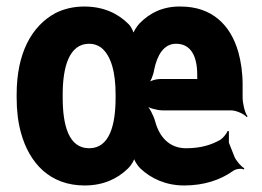

<svg xmlns="http://www.w3.org/2000/svg" viewBox="-20 -558 803 588"><path d="M410 -42C443 -11 488 10 544 10C605 10 655 -7 693 -34C702 -41 719 -43 727 -39L728 -43C719 -47 703 -66 698 -78L681 -121V-156L677 -157C675 -150 663 -135 655 -130C627 -114 594 -104 550 -104C499 -104 468 -138 455 -187C450 -205 437 -230 427 -238L426 -235C435 -227 462 -220 478 -220H688C703 -220 728 -209 736 -199L738 -202C730 -212 723 -241 723 -260V-299C723 -336 718 -369 710 -398C686 -483 628 -538 533 -538C479 -539 438 -518 407 -486C400 -479 387 -459 386 -450H390C391 -458 382 -476 374 -484C341 -517 297 -538 238 -538C205 -538 176 -531 150 -518C76 -478 31 -394 31 -269V-259C31 -220 35 -185 44 -152C70 -57 134 10 239 10C296 10 339 -10 372 -42C380 -49 393 -69 393 -79H389C389 -69 402 -49 410 -42ZM253 -424C267 -424 279 -420 290 -412C321 -387 334 -335 334 -269V-259C334 -176 316 -104 253 -104C190 -104 172 -175 172 -259V-269C172 -351 191 -424 253 -424ZM584 -329V-322C584 -319 584 -313 586 -311L589 -314C587 -316 582 -316 579 -316H470C458 -316 440 -311 432 -303L434 -300C441 -307 450 -329 452 -344C461 -388 481 -424 519 -424C564 -424 584 -387 584 -329Z"/></svg>

Font: Asimov
Style: EdgeExtreme
Weight: 500
Designer: Google
Version: Version 2.000980: 2014